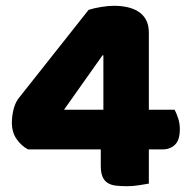

<svg xmlns="http://www.w3.org/2000/svg" viewBox="-20 -635 646 663"><path d="M286 -601Q305 -607 329.5 -611Q354 -615 374 -615Q397 -615 418.5 -610.5Q440 -606 457 -595.5Q474 -585 484 -567Q494 -549 494 -522V-256H583Q589 -245 595 -227Q601 -209 601 -189Q601 -151 584 -135Q567 -119 541 -119H494V-1Q483 1 461 4.5Q439 8 419 8Q397 8 380 6Q363 4 351.5 -3.5Q340 -11 334 -25Q328 -39 328 -63V-119H77Q54 -131 37.5 -154.5Q21 -178 21 -212Q21 -231 26 -254Q31 -277 43 -294ZM337 -444H334L201 -256H337Z"/></svg>

Font: Baloo Bhai
Style: Regular
Weight: 400
Designer: Supriya Tembe, Noopur Datye and Ek Type
Foundry: Ek Type
Version: Version 1.100;PS 1.000;hotconv 1.0.88;makeotf.lib2.5.647800;